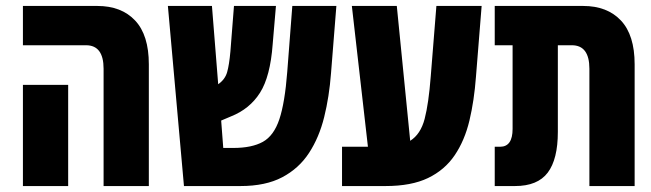

<svg xmlns="http://www.w3.org/2000/svg" viewBox="-20 -625 2188 645"><path d="M328 0V-394Q328 -473 269 -473H57V-605H307Q388 -605 434 -556Q480 -507 480 -409V0ZM57 0V-340H209V0Z M598 0 544 -605H692L713 -342Q736 -358 743 -382.5Q750 -407 754 -452L766 -605H907L896 -476Q888 -368 853.5 -313.5Q819 -259 756 -234L723 -220L730 -128H764Q826 -128 863 -148.5Q900 -169 918.5 -224.5Q937 -280 945 -384L962 -605H1110L1092 -379Q1086 -300 1069 -231.5Q1052 -163 1018 -111Q984 -59 928 -29.5Q872 0 788 0Z M1129 0V-132H1216L1162 -605H1313L1358 -152Q1393 -174 1406.5 -225.5Q1420 -277 1427 -368L1446 -605H1598L1579 -368Q1573 -287 1557 -220Q1541 -153 1507.5 -103.5Q1474 -54 1418 -27Q1362 0 1275 0Z M1642 0V-132H1660Q1702 -132 1702 -192V-473H1642V-605H1939Q2020 -605 2066 -556Q2112 -507 2112 -409V0H1960V-394Q1960 -473 1901 -473H1854V-182Q1854 -90 1820 -45Q1786 0 1710 0Z"/></svg>

Font: Noto Sans Hebrew ExtraCondensed ExtraBold
Style: Regular
Weight: 800
Width: 2
Designer: Monotype Design Team
Foundry: Monotype Imaging Inc.
Version: Version 2.004; ttfautohint (v1.8.4.7-5d5b)